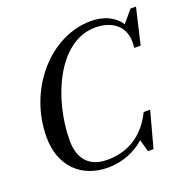

<svg xmlns="http://www.w3.org/2000/svg" viewBox="-135 -890 1014 1029"><g transform="rotate(-20 372.0 -375.0)"><path d="M310 10C391.5 10 465 -20 520.5 -69L540 0H571.5L627 -205H590C540 -103 454.5 -30.5 320.5 -30.5C216.5 -30.5 165 -93.5 165 -195.5C165 -427.5 286 -719.5 500 -719.5C584 -719.5 678 -677 660 -545H696.5L744.5 -750H713L655.5 -681.5C622 -733.5 561.5 -760 490 -760C257 -760 54.5 -528 54.5 -255C54.5 -92 156.5 10 310 10Z"/></g></svg>

Font: Bodoni* 06pt
Style: Italic
Weight: 400
Italic angle: -13°
Version: Version 2.3